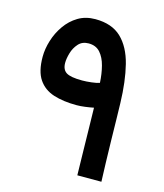

<svg xmlns="http://www.w3.org/2000/svg" viewBox="-101 -735 694 812"><g transform="rotate(15 245.5 -329.0)"><path d="M232.9 -285.6Q175.3 -285.6 132.3 -299.3Q89.4 -313 65.7 -347.9Q42 -382.8 42 -446.3Q42 -481 53.5 -518.1Q64.9 -555.2 87.2 -586.9Q109.4 -618.7 141.8 -638.2Q174.3 -657.7 216.8 -657.7Q289.6 -657.7 330.8 -618.2Q372.1 -578.6 389.9 -507.6Q407.7 -436.5 410.2 -341.8Q411.1 -312.5 411.9 -269.8Q412.6 -227.1 413.6 -179Q414.6 -130.9 416 -84.2Q417.5 -37.6 418.9 0H313.5Q312.5 -48.8 311.3 -104.7Q310.1 -160.6 309.3 -211.2Q308.6 -261.7 307.6 -294.4Q291 -291 270.5 -288.3Q250 -285.6 232.9 -285.6ZM229 -392.6Q247.6 -392.6 270 -395.3Q292.5 -397.9 304.7 -402.3Q302.7 -441.4 293.9 -475.3Q285.2 -509.3 266.6 -530.3Q248 -551.3 215.8 -551.3Q188 -551.3 171.4 -532.7Q154.8 -514.2 147.7 -489.5Q140.6 -464.8 140.6 -446.3Q140.6 -416.5 159.7 -404.5Q178.7 -392.6 229 -392.6Z"/></g></svg>

Font: Vazirmatn RD Medium
Style: Regular
Weight: 500
Designer: Saber Rastikerdar
Foundry: Saber Rastikerdar
Version: Version 33.003